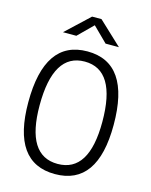

<svg xmlns="http://www.w3.org/2000/svg" viewBox="-132 -983 850 1078"><g transform="rotate(15 293.0 -444.0)"><path d="M293 9.8Q44.9 9.8 44.9 -341.8Q44.9 -703.1 293 -703.1Q541 -703.1 541 -341.8Q541 9.8 293 9.8ZM293 -49.3Q475.1 -49.3 475.1 -341.8Q475.1 -644 293 -644Q110.8 -644 110.8 -341.8Q110.8 -49.3 293 -49.3ZM131.3 -771.5 266.6 -898.4H321.3L456.5 -771.5H378.9L293.9 -855.5L209 -771.5Z"/></g></svg>

Font: CaskaydiaMono NF Light
Style: Regular
Weight: 300
Designer: Aaron Bell
Foundry: Saja Typeworks
Version: Version 2111.001; ttfautohint (v1.8.4);Nerd Fonts 3.1.1